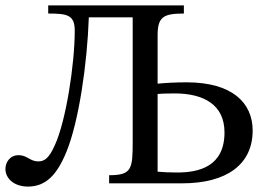

<svg xmlns="http://www.w3.org/2000/svg" viewBox="-39 -677 983 709"><path d="M64 12C131 12 172 -32 207 -118C252 -229 283 -440 289 -613H451V-156C451 -53 448 -30 364 -30V0H633C800 0 894 -71 894 -195C894 -297 819 -373 650 -373C611 -373 572 -371 543 -368V-547C543 -615 565 -627 640 -627V-657H139V-627C209 -627 237 -622 237 -564C237 -438 204 -229 164 -142C142 -92 125 -81 102 -81C72 -81 61 -104 30 -104C-3 -104 -19 -77 -19 -53C-19 -19 12 12 64 12ZM615 -40C586 -40 568 -41 543 -43V-330C554 -331 573 -332 606 -332C715 -332 790 -289 790 -188C790 -62 696 -40 615 -40Z"/></svg>

Font: STIX Two Text
Style: Regular
Weight: 400
Designer: Ross Mills, John Hudson & Paul Hanslow, Tiro Typeworks Ltd; with prior portions MicroPress Inc., and Coen Hoffman.
Foundry: Tiro Typeworks Ltd
Version: Version 2.13 b171